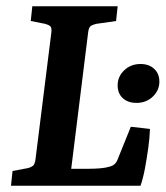

<svg xmlns="http://www.w3.org/2000/svg" viewBox="-20 -592 528 612"><path d="M397 -188 458 -181Q457 -151 452.5 -119.5Q448 -88 442.5 -57.5Q437 -27 428 0H15L20 -47L68 -56Q80 -59 85.5 -64Q91 -69 93 -83L144 -491Q145 -504 140 -508.5Q135 -513 124 -516L78 -525L83 -572H355L350 -525L287 -516Q278 -514 270.5 -510Q263 -506 261 -489L207 -54H261Q282 -54 299.5 -55.5Q317 -57 330 -61Q341 -64 347 -70.5Q353 -77 357 -89ZM415 -264Q388 -264 371.5 -279Q355 -294 355 -320Q355 -348 376 -368Q397 -388 428 -388Q455 -388 471.5 -372.5Q488 -357 488 -332Q488 -304 467 -284Q446 -264 415 -264Z"/></svg>

Font: Rasa SemiBold
Style: Italic
Weight: 600
Italic angle: -7.10001°
Designer: Anna Giedrys (Yrsa+Rasa design), David Brezina (Yrsa art-direction, Rasa art-direction, design)
Foundry: Rosetta Type Foundry
Version: Version 2.004